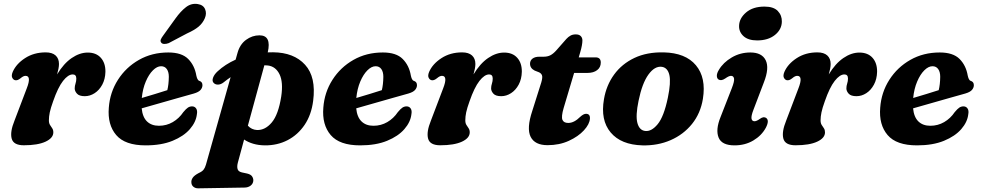

<svg xmlns="http://www.w3.org/2000/svg" viewBox="-20 -758 5206 1019"><path d="M59.5 -332.5Q50 -335 44.8 -346Q39.5 -357 47.5 -376.5Q66 -419 113 -449.5Q160 -480 222.5 -480Q257 -480 275 -463.8Q293 -447.5 293 -418.5Q293 -407 290.2 -392.8Q287.5 -378.5 283 -363Q318 -421 360.5 -450Q403 -479 445.5 -479Q490.5 -479 515.2 -451.2Q540 -423.5 539.5 -377Q538.5 -338 522.8 -308.8Q507 -279.5 482.2 -263.5Q457.5 -247.5 430 -247.5Q400.5 -247.5 388.5 -261Q376.5 -274.5 376.5 -288.5Q376.5 -302 380.8 -314.5Q385 -327 385 -341Q385 -363 366 -363Q341.5 -363 314.5 -328.5Q287.5 -294 262 -220.5Q249 -184.5 244.2 -161.8Q239.5 -139 239.5 -119.5Q239.5 -104 245.5 -94.8Q251.5 -85.5 257.2 -77Q263 -68.5 263 -55.5Q263 -25.5 221.8 -6.2Q180.5 13 106.5 13Q51.5 13 42 -22.5Q32.5 -58 57 -118L122 -289Q148 -355.5 115.5 -355.5Q104 -355.5 89.5 -343Q72.5 -329 59.5 -332.5Z M1025 -152Q1020.5 -110.5 987.8 -72.8Q955 -35 896 -10.8Q837 13.5 753 13.5Q643.5 13.5 596.8 -41.2Q550 -96 557.5 -186.5Q563.5 -268 606 -334.5Q648.5 -401 717.5 -440.2Q786.5 -479.5 873.5 -479.5Q944.5 -479.5 978.8 -445Q1013 -410.5 1022 -357Q1024 -347 1027.8 -339Q1031.5 -331 1037.5 -329Q1054.5 -324 1054.5 -306Q1054.5 -292.5 1044.5 -280.8Q1034.5 -269 1008.5 -261.5Q976.5 -252.5 927.8 -238.8Q879 -225 826.8 -210Q774.5 -195 732 -183Q736.5 -136.5 760.2 -113.5Q784 -90.5 823.5 -90.5Q863.5 -90.5 897 -110Q930.5 -129.5 953 -163Q967.5 -180.5 977.5 -187Q987.5 -193.5 1000 -193.5Q1014 -193 1021.2 -182Q1028.5 -171 1025 -152ZM835 -406.5Q813.5 -406.5 791.8 -385Q770 -363.5 753.8 -325.5Q737.5 -287.5 732.5 -238Q766.5 -248 803.2 -259.2Q840 -270.5 868 -279.5Q875.5 -309 876 -350.5Q876 -376.5 865.2 -391.5Q854.5 -406.5 835 -406.5ZM911 -659.5Q938.5 -698 967 -720Q995.5 -742 1029.5 -736.5Q1059 -732 1068.5 -709.2Q1078 -686.5 1067 -661Q1055.5 -634.5 1033.5 -616.2Q1011.5 -598 972.5 -580.5L875 -529Q863 -524.5 851.8 -524.8Q840.5 -525 835.5 -532Q829.5 -540 834 -549.8Q838.5 -559.5 846.5 -570Z M1167 -321Q1152.5 -309.5 1137.5 -309Q1122.5 -308.5 1113.5 -318.5Q1104.5 -328.5 1110.8 -345.8Q1117 -363 1135 -379.5Q1175 -416.5 1230.5 -441.5L1240.5 -477Q1253 -522.5 1285.8 -546.5Q1318.5 -570.5 1357 -570.5Q1422 -570.5 1401 -480Q1415.5 -480.5 1429.5 -480.5Q1540 -479.5 1599.2 -414.2Q1658.5 -349 1642 -222.5Q1632.5 -148.5 1596.8 -95.5Q1561 -42.5 1506.5 -14.2Q1452 14 1386 13.5Q1351.5 13 1323.8 4.8Q1296 -3.5 1275.5 -17.5L1242.5 104.5Q1237 125 1240.8 138.8Q1244.5 152.5 1263.5 157L1291.5 163Q1310 167.5 1317 177Q1324 186.5 1324.5 198Q1324.5 215.5 1311 226.5Q1297.5 237.5 1276.5 237.5L1032.5 241.5Q1017.5 242 1006.5 233.2Q995.5 224.5 995.5 207.5Q995.5 195.5 1003.8 184Q1012 172.5 1034.5 160.5Q1052.5 152.5 1060.2 142.8Q1068 133 1073 116L1204 -348.5Q1185.5 -336 1167 -321ZM1344 -68Q1387.5 -66.5 1422.5 -108.2Q1457.5 -150 1472.5 -245.5Q1484 -322 1463.5 -363.8Q1443 -405.5 1401.5 -410.5Q1392 -411.5 1383 -411.5L1295.5 -91Q1315 -69.5 1344 -68Z M2163.5 -152Q2159 -110.5 2126.2 -72.8Q2093.5 -35 2034.5 -10.8Q1975.5 13.5 1891.5 13.5Q1782 13.5 1735.2 -41.2Q1688.5 -96 1696 -186.5Q1702 -268 1744.5 -334.5Q1787 -401 1856 -440.2Q1925 -479.5 2012 -479.5Q2083 -479.5 2117.2 -445Q2151.5 -410.5 2160.5 -357Q2162.5 -347 2166.2 -339Q2170 -331 2176 -329Q2193 -324 2193 -306Q2193 -292.5 2183 -280.8Q2173 -269 2147 -261.5Q2115 -252.5 2066.2 -238.8Q2017.5 -225 1965.2 -210Q1913 -195 1870.5 -183Q1875 -136.5 1898.8 -113.5Q1922.5 -90.5 1962 -90.5Q2002 -90.5 2035.5 -110Q2069 -129.5 2091.5 -163Q2106 -180.5 2116 -187Q2126 -193.5 2138.5 -193.5Q2152.5 -193 2159.8 -182Q2167 -171 2163.5 -152ZM1973.5 -406.5Q1952 -406.5 1930.2 -385Q1908.5 -363.5 1892.2 -325.5Q1876 -287.5 1871 -238Q1905 -248 1941.8 -259.2Q1978.5 -270.5 2006.5 -279.5Q2014 -309 2014.5 -350.5Q2014.5 -376.5 2003.8 -391.5Q1993 -406.5 1973.5 -406.5Z M2269.5 -332.5Q2260 -335 2254.8 -346Q2249.5 -357 2257.5 -376.5Q2276 -419 2323 -449.5Q2370 -480 2432.5 -480Q2467 -480 2485 -463.8Q2503 -447.5 2503 -418.5Q2503 -407 2500.2 -392.8Q2497.5 -378.5 2493 -363Q2528 -421 2570.5 -450Q2613 -479 2655.5 -479Q2700.5 -479 2725.2 -451.2Q2750 -423.5 2749.5 -377Q2748.5 -338 2732.8 -308.8Q2717 -279.5 2692.2 -263.5Q2667.5 -247.5 2640 -247.5Q2610.5 -247.5 2598.5 -261Q2586.5 -274.5 2586.5 -288.5Q2586.5 -302 2590.8 -314.5Q2595 -327 2595 -341Q2595 -363 2576 -363Q2551.5 -363 2524.5 -328.5Q2497.5 -294 2472 -220.5Q2459 -184.5 2454.2 -161.8Q2449.5 -139 2449.5 -119.5Q2449.5 -104 2455.5 -94.8Q2461.5 -85.5 2467.2 -77Q2473 -68.5 2473 -55.5Q2473 -25.5 2431.8 -6.2Q2390.5 13 2316.5 13Q2261.5 13 2252 -22.5Q2242.5 -58 2267 -118L2332 -289Q2358 -355.5 2325.5 -355.5Q2314 -355.5 2299.5 -343Q2282.5 -329 2269.5 -332.5Z M2841.5 -374 2817.5 -383.5Q2793 -396 2793 -420Q2793 -437 2806.2 -447Q2819.5 -457 2842.5 -457H2865.5Q2885 -457 2900 -464.2Q2915 -471.5 2931 -489L2986 -551.5Q2996 -562.5 3007.8 -569Q3019.5 -575.5 3035.5 -575.5Q3053.5 -575.5 3062.2 -566.5Q3071 -557.5 3071 -543.5Q3071 -520 3059.5 -481L3051.5 -453.5H3141Q3168.5 -453.5 3168.5 -426Q3168.5 -400.5 3149.2 -385.8Q3130 -371 3098 -371H3027L2971.5 -185Q2958 -138.5 2965 -122Q2972 -105.5 2996 -105.5Q3027 -105.5 3059.5 -138Q3077 -154 3090 -154Q3112.5 -154 3111 -128.5Q3109 -99 3079 -66.2Q3049 -33.5 2998.8 -10.5Q2948.5 12.5 2886 12.5Q2818.5 12.5 2796.2 -32Q2774 -76.5 2805 -169.5L2848 -305.5Q2859 -337.5 2857.8 -352Q2856.5 -366.5 2841.5 -374Z M3502.5 -480Q3618.5 -477.5 3673.5 -411.5Q3728.5 -345.5 3710.5 -233.5Q3698 -156.5 3652.8 -100.2Q3607.5 -44 3539.2 -14.2Q3471 15.5 3389.5 13.5Q3276 10.5 3221 -55Q3166 -120.5 3185.5 -232Q3198 -305.5 3239.2 -362.2Q3280.5 -419 3347 -450.5Q3413.5 -482 3502.5 -480ZM3403.5 -63Q3437 -58.5 3470.2 -98.5Q3503.5 -138.5 3524.5 -239.5Q3541.5 -321 3532.5 -360Q3523.5 -399 3492 -403.5Q3454.5 -408 3421.2 -362Q3388 -316 3369 -223Q3352.5 -144 3362.8 -105.5Q3373 -67 3403.5 -63Z M3998.5 -543.5Q3951 -543.5 3926.2 -566Q3901.5 -588.5 3902.5 -621Q3903.5 -661 3939.8 -692Q3976 -723 4037.5 -723Q4086 -723 4108.2 -699.5Q4130.5 -676 4129.5 -642.5Q4128.5 -601 4092.5 -572.2Q4056.5 -543.5 3998.5 -543.5ZM3979 -176Q3966 -142.5 3968.5 -128.5Q3971 -114.5 3984.5 -114.5Q3995.5 -114.5 4013.5 -127.5Q4032.5 -141 4045.5 -132.5Q4065 -119.5 4044.5 -80Q4022 -38.5 3978.2 -12.5Q3934.5 13.5 3878.5 13.5Q3810.5 13.5 3793.8 -28Q3777 -69.5 3804 -136.5L3864 -290Q3878.5 -327 3875.8 -341.2Q3873 -355.5 3859.5 -355.5Q3848.5 -355.5 3829 -341.5Q3808 -327.5 3794.5 -335.5Q3785 -341 3784.5 -355Q3784 -369 3795.5 -387.5Q3818.5 -426.5 3863.5 -453Q3908.5 -479.5 3962.5 -479.5Q4023.5 -479.5 4043.8 -438.2Q4064 -397 4034 -320.5Z M4155 -332.5Q4145.5 -335 4140.2 -346Q4135 -357 4143 -376.5Q4161.5 -419 4208.5 -449.5Q4255.5 -480 4318 -480Q4352.5 -480 4370.5 -463.8Q4388.5 -447.5 4388.5 -418.5Q4388.5 -407 4385.8 -392.8Q4383 -378.5 4378.5 -363Q4413.5 -421 4456 -450Q4498.5 -479 4541 -479Q4586 -479 4610.8 -451.2Q4635.5 -423.5 4635 -377Q4634 -338 4618.2 -308.8Q4602.5 -279.5 4577.8 -263.5Q4553 -247.5 4525.5 -247.5Q4496 -247.5 4484 -261Q4472 -274.5 4472 -288.5Q4472 -302 4476.2 -314.5Q4480.5 -327 4480.5 -341Q4480.5 -363 4461.5 -363Q4437 -363 4410 -328.5Q4383 -294 4357.5 -220.5Q4344.5 -184.5 4339.8 -161.8Q4335 -139 4335 -119.5Q4335 -104 4341 -94.8Q4347 -85.5 4352.8 -77Q4358.5 -68.5 4358.5 -55.5Q4358.5 -25.5 4317.2 -6.2Q4276 13 4202 13Q4147 13 4137.5 -22.5Q4128 -58 4152.5 -118L4217.5 -289Q4243.5 -355.5 4211 -355.5Q4199.5 -355.5 4185 -343Q4168 -329 4155 -332.5Z M5119 -152Q5114.5 -110.5 5081.8 -72.8Q5049 -35 4990 -10.8Q4931 13.5 4847 13.5Q4737.5 13.5 4690.8 -41.2Q4644 -96 4651.5 -186.5Q4657.5 -268 4700 -334.5Q4742.5 -401 4811.5 -440.2Q4880.5 -479.5 4967.5 -479.5Q5038.5 -479.5 5072.8 -445Q5107 -410.5 5116 -357Q5118 -347 5121.8 -339Q5125.5 -331 5131.5 -329Q5148.5 -324 5148.5 -306Q5148.5 -292.5 5138.5 -280.8Q5128.5 -269 5102.5 -261.5Q5070.5 -252.5 5021.8 -238.8Q4973 -225 4920.8 -210Q4868.5 -195 4826 -183Q4830.5 -136.5 4854.2 -113.5Q4878 -90.5 4917.5 -90.5Q4957.5 -90.5 4991 -110Q5024.5 -129.5 5047 -163Q5061.5 -180.5 5071.5 -187Q5081.5 -193.5 5094 -193.5Q5108 -193 5115.2 -182Q5122.5 -171 5119 -152ZM4929 -406.5Q4907.5 -406.5 4885.8 -385Q4864 -363.5 4847.8 -325.5Q4831.5 -287.5 4826.5 -238Q4860.5 -248 4897.2 -259.2Q4934 -270.5 4962 -279.5Q4969.5 -309 4970 -350.5Q4970 -376.5 4959.2 -391.5Q4948.5 -406.5 4929 -406.5Z"/></svg>

Font: Fraunces 9pt S050
Style: Bold Italic
Weight: 700
Italic angle: -16°
Version: Version 1.000; ttfautohint (v1.8.3)